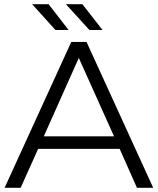

<svg xmlns="http://www.w3.org/2000/svg" viewBox="-20 -901 757 921"><path d="M2 0 322 -700H395L715 0H637L554 -187H163L79 0ZM190 -247H527L358 -623ZM409 -757 296 -881H375L472 -757ZM246 -757 134 -881H213L309 -757Z"/></svg>

Font: Montserrat
Style: Regular
Weight: 400
Designer: Julieta Ulanovsky
Foundry: Julieta Ulanovsky
Version: Version 9.000; ttfautohint (v1.8.4.7-5d5b)